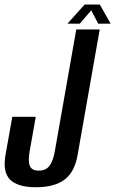

<svg xmlns="http://www.w3.org/2000/svg" viewBox="-34 -802 496 827"><path d="M121 4.5Q43 4.5 10 -27.8Q-23 -60 -10.5 -133.5L19 -299H120L94 -152Q86 -108 94.5 -87.5Q103 -67 133 -67Q163.5 -67 179.2 -87.8Q195 -108.5 202.5 -152.5L294.5 -675H395.5L300 -133Q287 -60 243.2 -27.8Q199.5 4.5 121 4.5ZM256.5 -700 330.5 -782.5H396L442.5 -700H389L359 -757.5L309.5 -700Z"/></svg>

Font: Anybody Condensed Medium
Style: Italic
Weight: 500
Width: 3
Italic angle: -10°
Designer: Tyler Finck
Foundry: Etcetera Type Company
Version: Version 1.010; ttfautohint (v1.8.3) -l 8 -r 50 -G 200 -x 14 